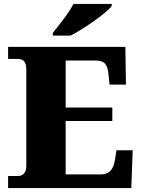

<svg xmlns="http://www.w3.org/2000/svg" viewBox="-20 -951 715 971"><path d="M247 -771H337C407 -807 520 -886 545 -921V-931H351C330 -886 276 -822 247 -784ZM644 0 651 -191H569L561 -141C554 -97 534 -69 491 -69H312V-339H548V-407H312V-645H462C509 -645 524 -626 529 -573L534 -523H617L614 -714H21V-653H70C92 -653 113 -646 113 -599V-110C113 -82 99 -61 72 -61H21V0Z"/></svg>

Font: UArctic Serif Black
Style: Regular
Weight: 900
Designer: Customization by Puisto advertising & original work Monotype Design Team
Foundry: Monotype Imaging Inc.
Version: Version 2.004